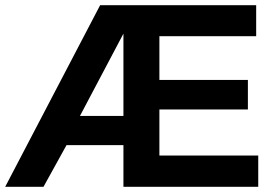

<svg xmlns="http://www.w3.org/2000/svg" viewBox="-27 -722 1018 742"><path d="M-7 0H141L230 -161H450V0H971V-121H589V-299H931V-413H589V-582H963V-702H360ZM282 -274 450 -592V-274Z"/></svg>

Font: Geom SemiBold
Style: Bold
Weight: 600
Version: Version 1.102